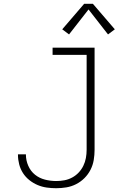

<svg xmlns="http://www.w3.org/2000/svg" viewBox="-20 -987 640 1015"><path d="M277 8Q252 8 227 4.5Q202 1 178.5 -9Q155 -19 135 -35Q115 -51 101.5 -72Q88 -93 81.5 -118Q75 -143 75 -168Q75 -169 75 -169.5Q75 -170 75 -171H117Q117 -170 117 -169.5Q117 -169 117 -169Q117 -139 129.5 -110.5Q142 -82 165 -63.5Q188 -45 217.5 -37.5Q247 -30 277 -30Q299 -30 320.5 -34Q342 -38 361.5 -48.5Q381 -59 396 -75Q411 -91 420.5 -110.5Q430 -130 434 -151.5Q438 -173 438 -195V-697H258V-735H480V-195Q480 -168 475.5 -141Q471 -114 458.5 -89.5Q446 -65 426.5 -45.5Q407 -26 382.5 -13.5Q358 -1 331 3.5Q304 8 277 8ZM345 -805 309 -832 425 -967H471L587 -832L551 -805L448 -937Z"/></svg>

Font: Iosevka Slab XLtEx
Style: Regular
Weight: 200
Width: 7
Monospace: yes
Designer: Belleve Invis
Foundry: Belleve Invis
Version: Version 11.1.0; ttfautohint (v1.8.3)